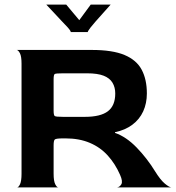

<svg xmlns="http://www.w3.org/2000/svg" viewBox="-20 -818 770 838"><path d="M54 0Q61 0 67.5 -14Q74 -28 74 -60V-540Q74 -572 67 -585.5Q60 -599 53 -600H381Q471 -600 523.5 -578Q576 -556 598.5 -513.5Q621 -471 621 -410Q621 -367 605 -332Q589 -297 557.5 -273.5Q526 -250 482 -241V-238Q531 -221 576.5 -174Q622 -127 657 -70Q680 -33 699 -17Q718 -1 728 0H490Q502 -1 509.5 -13.5Q517 -26 504 -55Q483 -103 450.5 -139Q418 -175 372 -194.5Q326 -214 266 -214H255Q224 -214 219 -209Q214 -204 214 -184V-60Q214 -28 221 -14Q228 0 235 0ZM255 -308H350Q419 -308 451 -332.5Q483 -357 483 -410Q483 -437 471 -457Q459 -477 432.5 -487.5Q406 -498 360 -498H255Q224 -498 219 -495Q214 -492 214 -472V-335Q214 -315 219 -311.5Q224 -308 255 -308ZM182 -798Q196 -784 213 -765Q230 -746 247 -728.5Q264 -711 275 -699Q283 -690 286 -685Q289 -680 289 -678H363Q363 -682 376 -699Q382 -707 397 -724Q412 -741 430 -761Q448 -781 463 -798H376L326 -730L269 -798Z"/></svg>

Font: Red Rose SemiBold
Style: Regular
Weight: 600
Designer: Jaikishan Patel
Version: Version 2.000